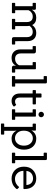

<svg xmlns="http://www.w3.org/2000/svg" viewBox="1458 -2216 983 3938"><g transform="rotate(90 1949.0 -246.5)"><path d="M880 0H785Q762 0 751.5 -9.5Q741 -19 741 -42V-305Q741 -363 713.5 -395Q686 -427 632 -427Q553 -427 508 -358Q514 -340 514 -318V-67H570Q582 -67 582 -55V-12Q582 0 570 0H379Q366 0 366 -12V-55Q366 -67 379 -67H432V-305Q432 -363 404 -395Q376 -427 322 -427Q281 -427 259.5 -414.5Q238 -402 227 -392.5Q216 -383 209 -374Q197 -358 189 -341V-67H238Q250 -67 250 -55V-12Q250 0 238 0H51Q38 0 38 -12V-55Q38 -67 51 -67H106V-425H51Q38 -425 38 -437V-480Q38 -492 51 -492H149Q166 -492 173.5 -485.5Q181 -479 181 -462L179 -412H182Q234 -499 343.5 -499Q453 -499 493 -416Q550 -499 654 -499Q734 -499 778.5 -452Q823 -405 823 -325L824 -67H880Q893 -67 893 -55V-12Q893 0 880 0Z M1456 0H1369Q1326 0 1326 -42V-79H1323Q1282 7 1167 7Q1087 7 1040.5 -40.5Q994 -88 993 -167V-425H936Q924 -425 924 -437V-480Q924 -492 936 -492H1032Q1075 -492 1075 -450V-187Q1075 -129 1103 -97Q1131 -65 1185 -65Q1258 -65 1300 -119Q1318 -142 1318 -150V-425H1264Q1252 -425 1252 -437V-480Q1252 -492 1264 -492H1388Q1400 -492 1400 -480V-67H1456Q1469 -67 1469 -55V-12Q1469 0 1456 0Z M1743 0H1552Q1539 0 1539 -12V-55Q1539 -67 1552 -67H1607V-651H1552Q1539 -651 1539 -663V-706Q1539 -718 1552 -718H1663Q1690 -718 1690 -693V-67H1743Q1756 -67 1756 -55V-12Q1756 0 1743 0Z M2161 -51Q2165 -47 2165 -42.5Q2165 -38 2159 -32Q2115 7 2048.5 7Q1982 7 1939.5 -36.5Q1897 -80 1897 -163V-425H1841Q1827 -425 1827 -438V-479Q1827 -492 1841 -492H1897V-593Q1897 -607 1911 -607H1967Q1980 -607 1980 -593V-492H2107Q2121 -492 2121 -479V-438Q2121 -425 2107 -425H1980V-165Q1980 -115 2002.5 -89.5Q2025 -64 2062.5 -64Q2100 -64 2119 -83Q2129 -92 2137 -82Z M2424 0H2233Q2220 0 2220 -12V-55Q2220 -67 2233 -67H2288V-425H2233Q2220 -425 2220 -437V-480Q2220 -492 2233 -492H2359Q2371 -492 2371 -480V-67H2424Q2437 -67 2437 -55V-12Q2437 0 2424 0ZM2367.5 -640Q2384 -623 2384 -600Q2384 -577 2367.5 -561Q2351 -545 2328 -545Q2305 -545 2288.5 -561Q2272 -577 2272 -600Q2272 -623 2288.5 -640Q2305 -657 2328 -657Q2351 -657 2367.5 -640Z M2727 225H2526Q2513 225 2513 213V170Q2513 158 2526 158H2582V-425H2528Q2515 -425 2515 -437V-480Q2515 -492 2528 -492H2645Q2658 -492 2658 -480L2657 -401H2658Q2677 -442 2719.5 -470.5Q2762 -499 2824 -499Q2925 -499 2987 -430.5Q3049 -362 3049 -248.5Q3049 -135 2988 -64Q2927 7 2825 7Q2763 7 2721.5 -21.5Q2680 -50 2662 -91H2659Q2662 -59 2662 -45V158H2727Q2740 158 2740 170V213Q2740 225 2727 225ZM2660 -244Q2660 -157 2705.5 -110Q2751 -63 2815.5 -63Q2880 -63 2923.5 -113.5Q2967 -164 2967 -246.5Q2967 -329 2923.5 -379Q2880 -429 2815 -429Q2750 -429 2705 -380Q2660 -331 2660 -244Z M3315 0H3124Q3111 0 3111 -12V-55Q3111 -67 3124 -67H3179V-651H3124Q3111 -651 3111 -663V-706Q3111 -718 3124 -718H3235Q3262 -718 3262 -693V-67H3315Q3328 -67 3328 -55V-12Q3328 0 3315 0Z M3843 -236H3483Q3487 -153 3535.5 -108Q3584 -63 3645 -63Q3706 -63 3749.5 -89Q3793 -115 3808 -140Q3816 -150 3826 -143L3853 -116Q3859 -110 3859 -105.5Q3859 -101 3854.5 -94Q3850 -87 3836 -72Q3822 -57 3796.5 -38Q3771 -19 3730.5 -6Q3690 7 3644 7Q3539 7 3468.5 -62Q3398 -131 3398 -247.5Q3398 -364 3468 -431.5Q3538 -499 3639.5 -499Q3741 -499 3799 -433.5Q3857 -368 3857 -257Q3857 -253 3857 -249Q3857 -236 3843 -236ZM3485 -297H3774Q3771 -359 3735 -396Q3699 -433 3639 -433Q3579 -433 3536 -399Q3493 -365 3485 -297Z"/></g></svg>

Font: Sanchez
Style: Regular
Weight: 400
Designer: Daniel Hernández
Foundry: LatinoType
Version: Version 1.001